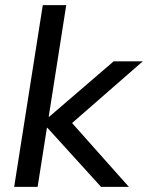

<svg xmlns="http://www.w3.org/2000/svg" viewBox="-20 -725 574 745"><path d="M35 0 146 -705H237L169 -272H171L421 -487H534L235 -226L237 -273L480 0H372L164 -229H162L126 0Z"/></svg>

Font: Nunito Sans 12pt ExtraLight 12pt Medium
Style: Italic
Weight: 500
Italic angle: -9°
Version: Version 3.101;gftools[0.9.27]